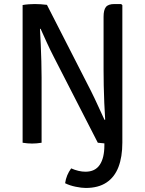

<svg xmlns="http://www.w3.org/2000/svg" viewBox="-20 -707 718 951"><path d="M332.5 127Q370 143.5 403.5 143.5Q451 143.5 474 109.5Q497 75.5 497 12.5V-17.5H586V-1Q586 70 566.8 120.2Q547.5 170.5 507.2 197.2Q467 224 404.5 224Q384.5 224 355 218Q325.5 212 302.5 200.5Q305.5 179.5 313 161.5Q320.5 143.5 332.5 127ZM92 -682Q104.5 -684.5 122.5 -685.8Q140.5 -687 152 -687Q165 -687 181.5 -686Q198 -685 212.5 -683L186 -565L178 -564Q180 -530 181.8 -488.2Q183.5 -446.5 184.8 -403.8Q186 -361 186 -324V0Q174 2 162 3Q150 4 139 4Q129 4 116.2 3Q103.5 2 92 0ZM246 -426Q227 -463 211.2 -497.8Q195.5 -532.5 181 -564.5L132 -622L212.5 -683L430 -257.5Q449.5 -218.5 466.2 -181.5Q483 -144.5 497.5 -113.5L536 -73.5L464.5 0ZM586 -681.5V-1Q574 1.5 555.5 2.8Q537 4 525 4Q513 4 496 3Q479 2 464.5 0L492.5 -113L501 -114Q498.5 -153.5 496.5 -197.5Q494.5 -241.5 493.8 -284Q493 -326.5 493 -361V-624Q493 -657.5 504.5 -672.2Q516 -687 547 -687H580Z"/></svg>

Font: Signika Negative Light
Style: Regular
Weight: 400
Version: Version 2.001